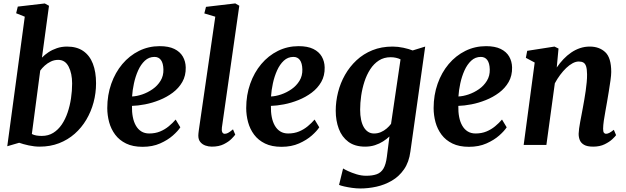

<svg xmlns="http://www.w3.org/2000/svg" viewBox="-20 -837 3616 1109"><path d="M222.3 -504.3Q238.1 -520.7 259.9 -535.2Q281.8 -549.7 308.8 -558.8Q335.8 -568 367.2 -568Q423.7 -568 460.9 -542.3Q498.1 -516.6 516.4 -469.2Q534.8 -421.8 534.8 -356Q534.8 -299.6 520.5 -245.9Q506.2 -192.3 478.7 -145.9Q451.2 -99.4 411.6 -64.4Q371.9 -29.4 321.1 -9.7Q270.2 10 209.3 10Q178.9 10 145.9 2.9Q113 -4.3 90.7 -12.4L22 7.7L123.1 -740.6L73.3 -760.5L82.7 -798.9L238.7 -817L263 -803.6ZM164 -63Q176.2 -56.5 190.9 -54.2Q205.7 -51.9 221.7 -51.9Q258.9 -51.9 287.5 -69.6Q316 -87.3 336.7 -117.6Q357.3 -147.9 370.5 -187Q383.8 -226.1 390.2 -269.3Q396.6 -312.5 396.6 -354.6Q396.6 -412.8 376.5 -452Q356.4 -491.2 316.1 -491.2Q293.8 -491.2 274 -481.8Q254.2 -472.3 238.6 -458.2Q223 -444.1 212.3 -429.2Z M1021.6 -101.7Q1008.3 -80.8 978.6 -54.4Q948.8 -28 904.8 -8.5Q860.8 11 803.6 11Q747.4 11 708.4 -8Q669.3 -27 645.3 -59.2Q621.2 -91.5 610.4 -131.4Q599.7 -171.3 599.6 -212.7Q599.7 -288.2 622.7 -353.2Q645.6 -418.2 686.6 -466.9Q727.7 -515.6 782.8 -543Q838 -570.4 902.3 -570.4Q954.2 -570.4 987.1 -554.3Q1020 -538.1 1036.1 -510.2Q1052.1 -482.2 1052.8 -447.7Q1053.8 -399.8 1033.1 -363.7Q1012.4 -327.5 977.7 -301.6Q943.1 -275.8 901.4 -259.1Q859.8 -242.4 818 -234.3Q776.3 -226.3 742.3 -225.4Q741.5 -190.5 747.1 -161.4Q752.7 -132.4 765.1 -111Q777.5 -89.5 796.6 -77.8Q815.8 -66 841.8 -66Q876.7 -66 904.7 -77.6Q932.7 -89.2 955 -107.8Q977.4 -126.3 994.6 -146.5ZM872.3 -508.3Q840.2 -508.3 816.8 -486.5Q793.4 -464.7 777.8 -429.9Q762.2 -395.1 753.7 -355.4Q745.1 -315.7 742.9 -279.8Q770 -280.8 801.7 -291.6Q833.4 -302.4 861.6 -322.1Q889.9 -341.8 907.4 -370.5Q925 -399.2 923.9 -436.4Q922.9 -472.2 909.6 -490.3Q896.3 -508.3 872.3 -508.3Z M1261.7 -100.6Q1259.4 -83.6 1263.6 -73.9Q1267.9 -64.2 1278.4 -64.2Q1286.6 -64.2 1296.7 -69.1Q1306.8 -74 1325.8 -89.9L1338.8 -59.3Q1333.8 -52 1317.6 -35.4Q1301.4 -18.7 1273.1 -4.4Q1244.9 10 1203.4 10Q1184.7 10 1166.6 3.7Q1148.5 -2.7 1136.9 -16.9Q1125.3 -31.1 1125.5 -54.3Q1125.5 -59.6 1126.2 -66.4Q1126.8 -73.3 1127.8 -80Q1128.7 -86.7 1129.2 -90.5L1223.5 -740.6L1160.2 -759.5L1169.8 -797.4L1339 -817.3L1362.2 -803.9Z M1824.1 -101.7Q1810.8 -80.8 1781.1 -54.4Q1751.3 -28 1707.3 -8.5Q1663.3 11 1606.1 11Q1549.9 11 1510.9 -8Q1471.8 -27 1447.8 -59.2Q1423.7 -91.5 1412.9 -131.4Q1402.2 -171.3 1402.1 -212.7Q1402.2 -288.2 1425.2 -353.2Q1448.1 -418.2 1489.1 -466.9Q1530.2 -515.6 1585.3 -543Q1640.5 -570.4 1704.8 -570.4Q1756.7 -570.4 1789.6 -554.3Q1822.5 -538.1 1838.6 -510.2Q1854.6 -482.2 1855.3 -447.7Q1856.3 -399.8 1835.6 -363.7Q1814.9 -327.5 1780.2 -301.6Q1745.6 -275.8 1703.9 -259.1Q1662.3 -242.4 1620.5 -234.3Q1578.8 -226.3 1544.8 -225.4Q1544 -190.5 1549.6 -161.4Q1555.2 -132.4 1567.6 -111Q1580 -89.5 1599.1 -77.8Q1618.3 -66 1644.3 -66Q1679.2 -66 1707.2 -77.6Q1735.2 -89.2 1757.5 -107.8Q1779.9 -126.3 1797.1 -146.5ZM1674.8 -508.3Q1642.7 -508.3 1619.3 -486.5Q1595.9 -464.7 1580.3 -429.9Q1564.7 -395.1 1556.2 -355.4Q1547.6 -315.7 1545.4 -279.8Q1572.5 -280.8 1604.2 -291.6Q1635.9 -302.4 1664.1 -322.1Q1692.4 -341.8 1709.9 -370.5Q1727.5 -399.2 1726.4 -436.4Q1725.4 -472.2 1712.1 -490.3Q1698.8 -508.3 1674.8 -508.3Z M2350.5 38Q2342.5 99.8 2313.5 141.3Q2284.6 182.8 2243 206.8Q2201.5 230.9 2154.3 241.3Q2107.2 251.6 2061.8 251.6Q2038.9 251.6 2014 248.2Q1989.1 244.7 1968.6 240Q1948 235.3 1938.4 231L1961.7 136.1Q1969.1 141.1 1990.3 151.1Q2011.4 161 2039.3 169.6Q2067.3 178.2 2095 178.2Q2131.5 178.2 2156.1 169.3Q2180.7 160.4 2194.8 136.7Q2208.9 112.9 2214.5 69L2229.4 -48.7Q2213.5 -33.6 2192.5 -20.2Q2171.6 -6.8 2145.6 1.6Q2119.6 10 2089 10Q2029.7 10 1992.1 -18Q1954.5 -46 1936.9 -93Q1919.2 -140 1919.2 -197.4Q1919.2 -250.7 1932.6 -304Q1946 -357.4 1972.9 -404.7Q1999.8 -452 2039.3 -488.9Q2078.9 -525.8 2131 -546.9Q2183.1 -568 2247.8 -568Q2278.2 -568 2310.3 -561.1Q2342.5 -554.1 2363.5 -545.6L2436 -568ZM2293.5 -494Q2281.7 -500.2 2266.8 -503.3Q2251.8 -506.5 2236.5 -506.5Q2197.8 -506.5 2168.5 -487.7Q2139.3 -468.9 2118.6 -437Q2097.9 -405 2085.1 -365.6Q2072.3 -326.2 2066.2 -284.1Q2060.2 -242.1 2060.2 -203.4Q2060.2 -171.1 2065.6 -145.7Q2070.9 -120.2 2081.3 -102.4Q2091.8 -84.7 2106.6 -75.3Q2121.5 -65.9 2140.3 -65.9Q2161.3 -65.9 2179.8 -73.8Q2198.3 -81.7 2213.2 -94.6Q2228.2 -107.4 2238.7 -121.7Z M2906.6 -101.7Q2893.3 -80.8 2863.6 -54.4Q2833.8 -28 2789.8 -8.5Q2745.8 11 2688.6 11Q2632.4 11 2593.4 -8Q2554.3 -27 2530.3 -59.2Q2506.2 -91.5 2495.4 -131.4Q2484.7 -171.3 2484.6 -212.7Q2484.7 -288.2 2507.7 -353.2Q2530.6 -418.2 2571.6 -466.9Q2612.7 -515.6 2667.8 -543Q2723 -570.4 2787.3 -570.4Q2839.2 -570.4 2872.1 -554.3Q2905 -538.1 2921.1 -510.2Q2937.1 -482.2 2937.8 -447.7Q2938.8 -399.8 2918.1 -363.7Q2897.4 -327.5 2862.7 -301.6Q2828.1 -275.8 2786.4 -259.1Q2744.8 -242.4 2703 -234.3Q2661.3 -226.3 2627.3 -225.4Q2626.5 -190.5 2632.1 -161.4Q2637.7 -132.4 2650.1 -111Q2662.5 -89.5 2681.6 -77.8Q2700.8 -66 2726.8 -66Q2761.7 -66 2789.7 -77.6Q2817.7 -89.2 2840 -107.8Q2862.4 -126.3 2879.6 -146.5ZM2757.3 -508.3Q2725.2 -508.3 2701.8 -486.5Q2678.4 -464.7 2662.8 -429.9Q2647.2 -395.1 2638.7 -355.4Q2630.1 -315.7 2627.9 -279.8Q2655 -280.8 2686.7 -291.6Q2718.4 -302.4 2746.6 -322.1Q2774.9 -341.8 2792.4 -370.5Q2810 -399.2 2808.9 -436.4Q2807.9 -472.2 2794.6 -490.3Q2781.3 -508.3 2757.3 -508.3Z M3195.8 -447.1Q3213.5 -473.1 3234.4 -495.1Q3255.3 -517.2 3279.4 -533.6Q3303.5 -550 3330.3 -559Q3357.1 -568 3386.4 -568Q3441.7 -568 3476.1 -535.6Q3510.5 -503.3 3510.5 -421.2Q3510.5 -403.8 3506.2 -372.8Q3501.9 -341.8 3496.3 -307.9Q3490.7 -274 3486.1 -247Q3481.9 -222 3476.7 -194.2Q3471.5 -166.3 3467.7 -140.1Q3463.9 -113.8 3463.6 -93.8Q3463.4 -76.3 3468.4 -70.2Q3473.4 -64.2 3479.9 -64.2Q3488.9 -64.2 3499.1 -69.3Q3509.3 -74.4 3525.5 -87.2L3538.5 -56.4Q3534.2 -49.5 3517.2 -33.4Q3500.3 -17.3 3472.4 -3.7Q3444.6 10 3406.3 10Q3371.5 10 3353.4 -0.7Q3335.2 -11.4 3328.6 -28.5Q3322 -45.6 3322.3 -64.8Q3322.6 -77.7 3325 -95.3Q3327.4 -113 3331.3 -133.7Q3335.2 -154.5 3339.4 -176.1Q3343.5 -197.8 3347.2 -218Q3350.8 -238.4 3355.1 -262.4Q3359.3 -286.4 3362.9 -311.7Q3366.4 -337 3368.8 -361.6Q3371.2 -386.1 3370.9 -407.9Q3370.5 -437.2 3365.6 -453.1Q3360.7 -469 3350.2 -475.4Q3339.7 -481.7 3322.7 -481.7Q3305.9 -481.7 3287.3 -471.7Q3268.8 -461.7 3250.5 -444.3Q3232.2 -426.8 3215.3 -404.1Q3198.3 -381.4 3184.7 -355.8L3136 0H3004.8L3068.4 -475.8L3017.4 -503L3025.1 -543.4L3182.7 -568L3206 -556.6Z"/></svg>

Font: Merriweather 7pt Light
Style: Italic
Weight: 300
Italic angle: -7.8°
Designer: Eben Sorkin
Foundry: Eben Sorkin
Version: Version 2.200;gftools[0.9.31]